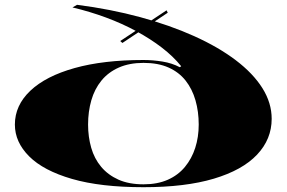

<svg xmlns="http://www.w3.org/2000/svg" viewBox="-20 -765 1195 800"><path d="M578 15Q399 15 280 -19.5Q161 -54 101.5 -113.5Q42 -173 42 -246Q42 -326 106.5 -387Q171 -448 291 -481.5Q411 -515 578 -515Q617 -515 657 -508.5Q697 -502 729 -485L735 -489Q702 -530 654.5 -566.5Q607 -603 548 -635Q489 -667 421.5 -692Q354 -717 282 -734L301 -745Q441 -727 564.5 -693.5Q688 -660 789 -614.5Q890 -569 962.5 -514Q1035 -459 1073.5 -397.5Q1112 -336 1112 -270Q1112 -185 1051 -120.5Q990 -56 871 -20.5Q752 15 578 15ZM578 3Q636 3 679 -16Q722 -35 750.5 -69.5Q779 -104 793.5 -149Q808 -194 808 -246Q808 -300 794.5 -347Q781 -394 753.5 -429Q726 -464 682.5 -483.5Q639 -503 578 -503Q519 -503 475 -483.5Q431 -464 402.5 -429Q374 -394 360.5 -347Q347 -300 347 -246Q347 -195 360 -149.5Q373 -104 401.5 -70Q430 -36 473.5 -16.5Q517 3 578 3ZM490 -586 481 -594 674 -722 679 -712Z"/></svg>

Font: Kalnia Expanded Medium
Style: Regular
Weight: 500
Width: 7
Designer: Frida Medrano
Foundry: Frida Medrano
Version: Version 1.105